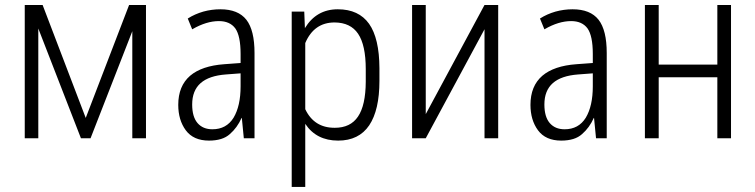

<svg xmlns="http://www.w3.org/2000/svg" viewBox="-20 -548 2994 761"><path d="M319.8 -80.6 491.7 -528.3H558.6V0H504.4V-424.3L338.9 0H300.8L131.8 -435.1V0H78.1V-528.3H148.9Z M933.6 -206.1V-257.3L875.5 -252.9Q808.6 -248 775.1 -218.5Q741.7 -189 741.7 -133.8Q741.7 -85 762.9 -60.3Q784.2 -35.6 821.8 -35.6Q877.4 -35.6 905.8 -81.5Q933.6 -127.9 933.6 -206.1ZM785.6 -502Q818.8 -511.2 853.5 -511.2Q923.8 -511.2 956.5 -469.7Q988.8 -428.2 988.8 -337.9V-1V0H987.3H947.3H946.3V-1L938.5 -80.6H937.5Q920.4 -42 891.1 -16.6Q876.5 -3.4 856 2.9Q835 9.3 808.6 9.3Q746.6 9.3 716.3 -31.7Q686.5 -72.3 686.5 -132.3Q686.5 -207 733.4 -247.6Q779.8 -287.1 868.7 -293.5L933.6 -298.3V-334Q933.6 -405.8 912.6 -435.5Q891.1 -464.4 847.7 -464.4Q798.3 -464.4 743.2 -432.6L742.2 -431.6L741.2 -433.1L724.6 -473.6L724.1 -474.6L725.1 -475.1Q752 -492.2 785.6 -502Z M1429.7 -224.1V-273.9Q1429.7 -369.1 1399.4 -414.1Q1369.6 -458.5 1306.2 -459Q1224.6 -459 1189.9 -377.4V-115.2Q1225.1 -41 1307.1 -41.5Q1369.1 -41.5 1398.9 -85.9Q1429.2 -130.4 1429.7 -224.1ZM1483.9 -277.8V-227.5Q1483.9 -111.8 1443.4 -51.3Q1422.9 -21 1392.1 -5.9Q1361.3 9.3 1320.3 9.3Q1233.9 9.3 1189.9 -57.1V191.4V192.9H1188.5H1137.2H1136.2V191.4V-500.5V-502H1137.2H1184.6H1186V-500.5L1188.5 -436.5Q1233.9 -511.2 1318.8 -511.2Q1401.9 -511.2 1442.9 -453.6Q1483.4 -396 1483.9 -277.8Z M1900.4 -528.3H1954.6V0H1900.4V-432.1L1667.5 0H1613.3V-528.3H1667.5V-95.7Z M2329.6 -206.1V-257.3L2271.5 -252.9Q2204.6 -248 2171.1 -218.5Q2137.7 -189 2137.7 -133.8Q2137.7 -85 2158.9 -60.3Q2180.2 -35.6 2217.8 -35.6Q2273.4 -35.6 2301.8 -81.5Q2329.6 -127.9 2329.6 -206.1ZM2181.6 -502Q2214.8 -511.2 2249.5 -511.2Q2319.8 -511.2 2352.5 -469.7Q2384.8 -428.2 2384.8 -337.9V-1V0H2383.3H2343.3H2342.3V-1L2334.5 -80.6H2333.5Q2316.4 -42 2287.1 -16.6Q2272.5 -3.4 2252 2.9Q2231 9.3 2204.6 9.3Q2142.6 9.3 2112.3 -31.7Q2082.5 -72.3 2082.5 -132.3Q2082.5 -207 2129.4 -247.6Q2175.8 -287.1 2264.6 -293.5L2329.6 -298.3V-334Q2329.6 -405.8 2308.6 -435.5Q2287.1 -464.4 2243.7 -464.4Q2194.3 -464.4 2139.2 -432.6L2138.2 -431.6L2137.2 -433.1L2120.6 -473.6L2120.1 -474.6L2121.1 -475.1Q2147.9 -492.2 2181.6 -502Z M2877.4 0H2823.2V-241.7H2590.8V0H2536.1V-528.3H2590.8V-292H2823.2V-528.3H2877.4Z"/></svg>

Font: MAUL Condensed Light
Style: Light
Weight: 300
Designer: MAUL
Version: Version 2.137; 2017; ttfautohint (v1.8.3)